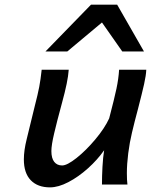

<svg xmlns="http://www.w3.org/2000/svg" viewBox="-20 -789 645 821"><path d="M425.3 -146.5Q397 -106 356.2 -69.3Q315.4 -32.7 272.5 -10.3Q229.5 12.2 193.8 12.2Q141.1 12.2 111.6 -18.3Q82 -48.8 82 -107.4Q82 -145.5 94.2 -194.3L128.9 -336.4Q141.6 -385.3 147.7 -417.2Q153.8 -449.2 158.2 -490.7H273.9Q272 -464.4 265.1 -430.7Q258.3 -397 244.1 -345.2Q223.6 -270 211.7 -219.2Q199.7 -168.5 199.7 -143.1Q199.7 -112.3 211.9 -96.9Q224.1 -81.5 245.6 -81.5Q267.1 -81.5 307.4 -113.5Q347.7 -145.5 387.5 -192.9Q427.2 -240.2 446.8 -282.7Q469.2 -368.2 478 -409.9Q486.8 -451.7 489.3 -490.7H605.5Q604.5 -466.8 596.2 -429.4Q587.9 -392.1 569.8 -322.3Q555.2 -268.1 544.4 -222.2Q534.2 -179.7 528.3 -133.3Q522.5 -86.9 522.5 -48.8Q522.5 -17.6 524.9 0H416Q416 -35.6 418.2 -76.2Q420.4 -116.7 425.3 -146.5ZM174.3 -568.8 369.1 -769H481L595.7 -568.8H502.9L416 -692.9L267.6 -568.8Z"/></svg>

Font: Lesson One Medium
Style: Italic
Weight: 500
Italic angle: -14°
Designer: But Ko, Victor Gaultney, Annie Olsen, Julie Remington, Don Collingsworth, Eric Hays, Becca Hirsbrunner
Version: Version 1.100